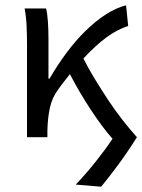

<svg xmlns="http://www.w3.org/2000/svg" viewBox="-20 -518 537 725"><path d="M362 187 266 179Q305 138 340.5 93.5Q376 49 405 6Q385 -16 364 -44.5Q343 -73 322 -105Q301 -137 281 -171Q261 -205 244 -238Q233 -224 221.5 -209.5Q210 -195 199 -179Q177 -150 168.5 -111.5Q160 -73 159 -25V0H82V-353Q82 -382 80.5 -418Q79 -454 73 -486H154Q159 -466 161 -435.5Q163 -405 163 -373V-221H167Q196 -271 230 -317Q264 -363 301.5 -400Q339 -437 378 -462.5Q417 -488 456 -498L464 -420Q423 -407 381.5 -376.5Q340 -346 295 -297Q313 -261 337 -221.5Q361 -182 387 -142.5Q413 -103 441.5 -66.5Q470 -30 497 0Q464 53 427.5 102.5Q391 152 362 187Z"/></svg>

Font: Source Sans Pro
Style: Regular
Weight: 400
Designer: Paul D. Hunt
Foundry: Adobe Systems Incorporated
Version: Version 2.021;PS 2.000;hotconv 1.0.86;makeotf.lib2.5.63406